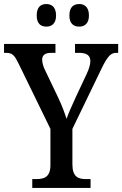

<svg xmlns="http://www.w3.org/2000/svg" viewBox="-22 -932 606 952"><path d="M371 -800C396 -800 419 -814 419 -855C419 -898 396 -912 371 -912C344 -912 322 -898 322 -855C322 -814 344 -800 371 -800ZM208 -800C233 -800 256 -814 256 -855C256 -898 233 -912 208 -912C181 -912 160 -898 160 -855C160 -814 181 -800 208 -800ZM138 0H427V-44H404C367 -44 337 -54 337 -117V-293L482 -593C511 -653 528 -670 554 -670H564V-714H350V-670H370C405 -670 426 -659 426 -629C426 -614 420 -591 408 -566L355 -453C336 -411 318 -372 308 -343C298 -374 285 -409 266 -449L202 -583C194 -598 187 -620 187 -636C187 -655 198 -670 231 -670H253V-714H-2V-670H9C40 -670 51 -656 70 -617L228 -293V-113C228 -54 197 -44 158 -44H138Z"/></svg>

Font: Noto Serif Ethiopic Condensed Medium
Style: Regular
Weight: 500
Width: 3
Designer: Monotype Design Team
Foundry: Monotype Imaging Inc.
Version: Version 2.102